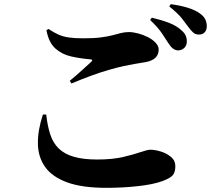

<svg xmlns="http://www.w3.org/2000/svg" viewBox="-20 -862 1040 922"><path d="M834 -620Q821 -621 810.5 -629Q800 -637 789 -654Q776 -675 756.5 -703.5Q737 -732 701 -766L709 -777Q753 -767 790 -753Q827 -739 852 -716Q867 -703 872.5 -689Q878 -675 877 -661Q877 -644 865 -632Q853 -620 834 -620ZM491 40Q374 40 302 13.5Q230 -13 196.5 -60.5Q163 -108 162 -172Q161 -236 186 -312H202Q208 -257 221.5 -216Q235 -175 262.5 -148.5Q290 -122 335 -109Q380 -96 447 -96Q519 -96 570.5 -108Q622 -120 655 -131.5Q688 -143 702 -143Q724 -143 752 -134.5Q780 -126 801 -108.5Q822 -91 822 -64Q822 -35 809.5 -20.5Q797 -6 759 8Q715 24 641.5 32Q568 40 491 40ZM315 -474Q340 -494 369.5 -521Q399 -548 418 -565Q429 -576 414 -577Q366 -581 321.5 -591Q277 -601 245.5 -629.5Q214 -658 203 -717L213 -723Q238 -706 260.5 -696Q283 -686 311 -682Q339 -678 380 -678Q432 -678 465.5 -682.5Q499 -687 521.5 -693Q544 -699 561.5 -703.5Q579 -708 599 -708Q619 -708 643.5 -701.5Q668 -695 690.5 -683.5Q713 -672 727.5 -656.5Q742 -641 742 -624Q742 -576 681 -564Q656 -560 627 -555Q598 -550 575 -545Q543 -538 503 -526.5Q463 -515 418 -498.5Q373 -482 323 -461ZM935 -696Q919 -696 908.5 -705Q898 -714 884 -733Q872 -750 853.5 -773.5Q835 -797 793 -831L800 -842Q845 -836 881 -825Q917 -814 939 -798Q958 -785 965.5 -769.5Q973 -754 973 -736Q973 -718 963 -707Q953 -696 935 -696Z"/></svg>

Font: Noto Serif JP Black
Style: Regular
Weight: 900
Designer: Ryoko NISHIZUKA 西塚涼子 (kana & ideographs); Frank Grießhammer (Latin, Greek & Cyrillic); Wenlong ZHANG 张文龙 (bopomofo); San
Foundry: Adobe
Version: Version 2.003-H1;hotconv 1.1.1;makeotfexe 2.6.0